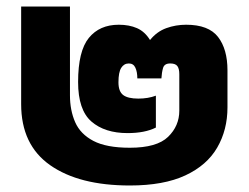

<svg xmlns="http://www.w3.org/2000/svg" viewBox="-20 -560 764 590"><path d="M379 10Q223 10 134 -52.5Q45 -115 45 -240V-540H195V-267Q195 -221 211 -184.5Q227 -148 267 -127Q307 -106 379 -106Q462 -106 496.5 -139.5Q531 -173 531 -220V-332Q531 -349 525 -357Q519 -365 503 -365Q485 -365 481 -351Q477 -337 476 -319H402Q402 -339 396 -352Q390 -365 376 -365Q361 -365 352.5 -351.5Q344 -338 344 -307Q344 -279 358.5 -268Q373 -257 405 -257Q435 -257 459 -266V-168Q425 -151 372 -151Q302 -151 261 -186.5Q220 -222 220 -308Q220 -403 253 -443.5Q286 -484 345 -484Q377 -484 401 -473.5Q425 -463 441 -437Q462 -463 491 -473.5Q520 -484 552 -484Q621 -484 650 -446.5Q679 -409 679 -344V-230Q679 -161 647.5 -106.5Q616 -52 549.5 -21Q483 10 379 10Z"/></svg>

Font: Kanit
Style: Bold
Weight: 700
Designer: Katatrad Team
Foundry: CadsonDemak
Version: Version 2.000; ttfautohint (v1.8.3)